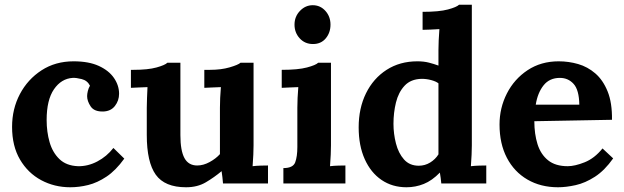

<svg xmlns="http://www.w3.org/2000/svg" viewBox="-20 -775 2637 811"><path d="M277 16Q210 16 154 -14Q98 -44 64.5 -101Q31 -158 31 -239Q31 -315 64 -377.5Q97 -440 155.5 -478Q214 -516 291 -516Q355 -516 397.5 -496.5Q440 -477 461.5 -445.5Q483 -414 483 -379Q483 -350 465.5 -327.5Q448 -305 416 -304Q378 -303 363 -325.5Q348 -348 348 -369Q348 -378 351 -390.5Q354 -403 360 -413Q349 -435 325 -441Q301 -447 287 -446Q239 -443 208 -398Q177 -353 177 -268Q177 -218 189.5 -174.5Q202 -131 231 -103Q260 -75 309 -73Q351 -72 391 -93Q431 -114 459 -150L505 -105Q469 -55 430 -29Q391 -3 352.5 6.5Q314 16 277 16Z M766 16Q676 16 638 -37Q600 -90 600 -205V-320Q600 -338 601 -361.5Q602 -385 603 -407Q587 -406 565.5 -405.5Q544 -405 533 -404V-480H543Q605 -480 641 -490Q677 -500 687 -510H742V-204Q742 -139 759 -107.5Q776 -76 813 -76Q839 -76 865.5 -90.5Q892 -105 909 -124V-320Q909 -338 910 -361.5Q911 -385 913 -407Q897 -406 875.5 -405.5Q854 -405 843 -404V-480H867Q914 -480 950 -490.5Q986 -501 996 -510H1051V-161Q1051 -147 1050 -121.5Q1049 -96 1047 -73Q1063 -75 1082.5 -75.5Q1102 -76 1112 -76V0H922Q921 -13 919.5 -26Q918 -39 916 -52Q885 -26 849.5 -5Q814 16 766 16Z M1177 -65Q1218 -65 1227 -89.5Q1236 -114 1236 -154V-320Q1236 -338 1237 -361.5Q1238 -385 1240 -407Q1224 -406 1202.5 -405.5Q1181 -405 1170 -404V-480Q1239 -480 1276.5 -490Q1314 -500 1324 -510H1378V-161Q1378 -147 1377 -121.5Q1376 -96 1374 -73Q1390 -75 1409.5 -75.5Q1429 -76 1439 -76V0H1177ZM1302 -589Q1268 -589 1246 -613Q1224 -637 1224 -671Q1224 -705 1247 -729Q1270 -753 1301 -753Q1333 -753 1354.5 -729Q1376 -705 1376 -671Q1376 -637 1356 -613Q1336 -589 1302 -589Z M1697 16Q1637 16 1591.5 -15Q1546 -46 1520.5 -103Q1495 -160 1495 -237Q1495 -318 1526 -381Q1557 -444 1613 -480Q1669 -516 1743 -516Q1770 -516 1791.5 -510.5Q1813 -505 1832 -498V-564Q1832 -578 1833 -604Q1834 -630 1836 -652Q1820 -651 1798 -650Q1776 -649 1765 -649V-725Q1835 -725 1872 -735Q1909 -745 1919 -755H1973V-161Q1973 -147 1972 -121.5Q1971 -96 1969 -73Q1986 -75 2005 -75.5Q2024 -76 2034 -76V0H1844Q1843 -11 1841.5 -23Q1840 -35 1838 -46Q1805 -12 1770 2Q1735 16 1697 16ZM1749 -75Q1775 -75 1797 -88.5Q1819 -102 1832 -123V-423Q1822 -431 1802 -436.5Q1782 -442 1761 -442Q1715 -441 1689 -413Q1663 -385 1652.5 -342Q1642 -299 1642 -252Q1642 -210 1652.5 -169Q1663 -128 1686.5 -101.5Q1710 -75 1749 -75Z M2337 16Q2264 16 2208 -16.5Q2152 -49 2121 -108.5Q2090 -168 2090 -249Q2090 -319 2121 -380Q2152 -441 2208.5 -478.5Q2265 -516 2340 -516Q2382 -516 2422 -504.5Q2462 -493 2494.5 -465Q2527 -437 2546.5 -389Q2566 -341 2565 -269L2237 -263Q2237 -209 2250.5 -166Q2264 -123 2295 -98Q2326 -73 2378 -73Q2408 -73 2449.5 -89.5Q2491 -106 2525 -148L2570 -106Q2534 -55 2493 -28.5Q2452 -2 2411.5 7Q2371 16 2337 16ZM2243 -333H2427Q2426 -395 2403 -420.5Q2380 -446 2345 -446Q2301 -446 2276 -414.5Q2251 -383 2243 -333Z"/></svg>

Font: Lora
Style: Bold
Weight: 700
Designer: Olga Karpushina, Alexei Vanyashin (Cyrillic)
Foundry: Cyreal
Version: Version 3.006; ttfautohint (v1.8.4.7-5d5b);gftools[0.9.30]